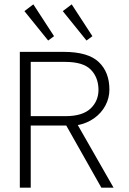

<svg xmlns="http://www.w3.org/2000/svg" viewBox="-20 -861 590 881"><path d="M71 0V-623H272Q384 -623 433 -576.5Q482 -530 482 -450Q482 -411 463.5 -376.5Q445 -342 412 -318.5Q379 -295 337 -287L501 0H445L284 -285H121V0ZM121 -328H280Q358 -328 395 -362.5Q432 -397 432 -450Q431 -507 396 -542Q361 -577 279 -577H121ZM201 -675 92 -810 133 -841 228 -695ZM377 -675 268 -810 309 -841 404 -695Z"/></svg>

Font: Inconsolata SemiExpanded Light
Style: Regular
Weight: 300
Width: 6
Monospace: yes
Designer: Raph Levien, Cyreal, Brenton Simpson
Foundry: Raph Levien, Cyreal, Google
Version: Version 3.001; ttfautohint (v1.8.2.53-6de2)